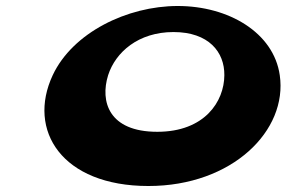

<svg xmlns="http://www.w3.org/2000/svg" viewBox="-20 -604 1000 641"><path d="M156 -353C69.9 -169 186.4 17 475.4 17C756.4 17 940.9 -169 914 -353C893.7 -495 743.4 -584 573.4 -584C404.4 -584 222.7 -495 156 -353ZM341 -353C365.8 -430 442.1 -497 559.1 -497C677.1 -497 729.8 -430 729 -353C728.6 -265 663.1 -164 505.1 -164C343.1 -164 313.6 -265 341 -353Z"/></svg>

Font: Hussar Milosc
Style: Obl
Weight: 700
Foundry: Cannot Into Space Fonts
Version: Version 1.02